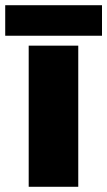

<svg xmlns="http://www.w3.org/2000/svg" viewBox="-59 -716 411 736"><path d="M241 -541H51V0H241ZM332 -696H-39V-579H332Z"/></svg>

Font: Geom Black
Style: Bold
Weight: 900
Version: Version 1.102